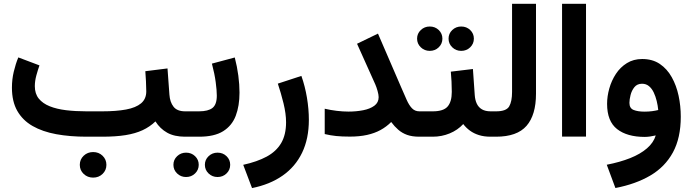

<svg xmlns="http://www.w3.org/2000/svg" viewBox="-20 -707 3582 993"><path d="M392.7 145.5Q392.7 173.4 412.7 192.5Q432.8 211.6 461.7 211.6Q490.6 211.6 510.4 192.6Q530.3 173.5 530.3 145.6Q530.3 117.6 510.5 98.5Q490.7 79.4 461.8 79.4Q432.8 79.4 412.8 98.4Q392.7 117.5 392.7 145.5ZM731.6 -338.7Q733.3 -316.2 734.9 -287.3Q736.5 -258.4 736.5 -234.4Q736.5 -195.3 709.6 -172.6Q682.6 -150 631.8 -140.6Q581 -131.2 508.9 -131.2H427.4Q370.5 -131.2 321.9 -137Q273.3 -142.9 237.1 -157.4Q200.9 -171.9 180.5 -197.1Q160.1 -222.3 160.1 -261.3Q160.1 -287.9 168 -317Q176 -346 184.1 -368.8L74.7 -410.1Q60.5 -375.7 51.1 -335.8Q41.7 -296 41.7 -253.7Q41.7 -181.9 69.5 -133.3Q97.4 -84.6 148.6 -55.3Q199.9 -26 270.7 -13Q341.4 0 427.4 0H508.9Q578.4 0 629.1 -8.1Q679.9 -16.3 717.5 -33.7Q755.1 -51.2 783.9 -79.1Q807.9 -41.2 844.8 -20.6Q881.7 0 937.5 0H948.2V-131.2H937.5Q896.1 -131.2 877.5 -155.1Q858.8 -178.9 856.2 -217.7L846.3 -353.1Z M928.2 -131.2V0H967.3V-131.2ZM1039.6 145.3Q1039.6 171.6 1058.7 190.1Q1077.9 208.5 1105 208.5Q1132.6 208.5 1151.6 190.1Q1170.5 171.8 1170.5 145.3Q1170.5 118.9 1151.6 100.7Q1132.8 82.5 1105.1 82.5Q1078 82.5 1058.8 100.8Q1039.6 119.1 1039.6 145.3ZM876.9 145.3Q876.9 171.6 896 190.1Q915.1 208.5 942.2 208.5Q969.9 208.5 988.8 190.1Q1007.8 171.8 1007.8 145.3Q1007.8 118.9 988.9 100.7Q970 82.5 942.3 82.5Q915.2 82.5 896 100.8Q876.9 119.1 876.9 145.3ZM1010.3 0Q1088.7 0 1134.2 -28.5Q1179.7 -57 1199.2 -108.1Q1218.7 -159.3 1218.7 -227.9Q1218.7 -269.7 1212.6 -315.8Q1206.6 -361.9 1194.2 -409.7L1076 -378Q1089.9 -325.1 1095.6 -282.2Q1101.3 -239.4 1101.3 -212.4Q1101.3 -166.2 1078.9 -148.7Q1056.5 -131.2 1009.3 -131.2H956.2V0Z M1283.5 265.7Q1375.8 247.3 1441.6 201.3Q1507.4 155.4 1542.4 82.9Q1577.4 10.4 1577.4 -87.2Q1577.4 -142.5 1567.5 -201.9Q1557.6 -261.3 1538.7 -314.4L1416.9 -274.5Q1433 -226.5 1446.3 -172.7Q1459.5 -118.8 1459.5 -74.5Q1459.5 -10.1 1434.2 33Q1408.9 76.1 1359.4 102.9Q1310 129.6 1237.9 145.4Z M1938.3 -204.5Q1938.3 -176.6 1916.1 -160.2Q1893.8 -143.8 1858.3 -136.9Q1822.8 -129.9 1782.2 -129.9Q1754 -129.9 1721.8 -133.7Q1689.5 -137.6 1659.4 -144.7V-13.7Q1689.4 -6.5 1718.9 -3.5Q1748.4 -0.5 1789.6 -0.5Q1839 -0.5 1878.1 -9.1Q1917.2 -17.7 1948.1 -34.6Q1978.9 -51.5 2003.2 -76Q2020.2 -53 2039.8 -36Q2059.4 -18.9 2085.5 -9.4Q2111.7 0 2148.9 0H2169.1V-131.2H2148.9Q2125.9 -131.2 2110.7 -147Q2095.5 -162.8 2083 -191.1Q2070.5 -219.4 2054.3 -256.6L1934.8 -533.2L1826.6 -480.7L1920.9 -270.7Q1927.1 -256.8 1932.7 -236.8Q1938.3 -216.9 1938.3 -204.5Z M2149.9 -131.2V0H2184.6V-131.2ZM2299.9 -507.1Q2299.9 -480.8 2319 -462.4Q2338.1 -443.9 2365.2 -443.9Q2392.9 -443.9 2411.8 -462.3Q2430.8 -480.7 2430.8 -507.1Q2430.8 -533.5 2411.9 -551.7Q2393 -569.9 2365.3 -569.9Q2338.2 -569.9 2319 -551.7Q2299.9 -533.4 2299.9 -507.1ZM2137.1 -507.1Q2137.1 -480.8 2156.2 -462.4Q2175.4 -443.9 2202.5 -443.9Q2230.1 -443.9 2249.1 -462.3Q2268 -480.7 2268 -507.1Q2268 -533.5 2249.1 -551.7Q2230.3 -569.9 2202.6 -569.9Q2175.5 -569.9 2156.3 -551.7Q2137.1 -533.4 2137.1 -507.1ZM2311.6 -336.4Q2313.9 -311.4 2315.2 -285.3Q2316.6 -259.2 2316.6 -231.8Q2316.6 -181.1 2295.1 -156.2Q2273.7 -131.2 2218.3 -131.2H2172V0H2218.3Q2264.5 0 2305.8 -17.1Q2347.1 -34.1 2375.8 -65.4Q2390.6 -45.8 2410.7 -31.2Q2430.7 -16.6 2457.1 -8.3Q2483.4 0 2516.7 0H2527.3V-131.2H2517.6Q2490.3 -131.2 2472.7 -141.4Q2455.1 -151.6 2446 -170.7Q2437 -189.7 2435.3 -215.4L2425.9 -350.1Z M2509.3 -131.2V0H2545.5Q2654.1 0 2703.1 -56.1Q2752.1 -112.3 2752.1 -222.1V-687.2H2628.3V-231.5Q2628.3 -182.4 2613.5 -156.8Q2598.6 -131.2 2546 -131.2Z M3010.8 -687.2H2886.9V-0.5H3010.8Z M3500.9 -103.7Q3500.9 -158.7 3489.6 -211.8Q3478.3 -264.8 3454.2 -307.8Q3430.2 -350.8 3392.5 -376.3Q3354.7 -401.8 3301.4 -401.8Q3256.4 -401.8 3222.3 -380.6Q3188.1 -359.4 3165.5 -325Q3142.8 -290.5 3131.3 -249.7Q3119.8 -209 3119.8 -170.1Q3119.8 -79.7 3171.6 -39.3Q3223.4 1.1 3314.9 1.1Q3327.2 1.1 3342.5 -1.1Q3357.8 -3.4 3371.4 -6.6Q3360.3 30.5 3326.3 60Q3292.2 89.6 3239.3 110.7Q3186.3 131.7 3118.1 145L3162.8 265.4Q3267.8 245.3 3343.6 200.7Q3419.5 156 3460.2 81.3Q3500.9 6.6 3500.9 -103.7ZM3313.7 -129.6Q3278.8 -129.6 3257.1 -138.3Q3235.3 -147 3235.3 -175Q3235.3 -192 3241.1 -215.2Q3246.8 -238.4 3261 -256.2Q3275.2 -273.9 3300.5 -273.9Q3321.6 -273.9 3336.4 -261.5Q3351.3 -249.2 3361 -228.8Q3370.7 -208.4 3376.4 -184.6Q3382.2 -160.8 3384.3 -138Q3371.3 -134.6 3352.9 -132.1Q3334.6 -129.6 3313.7 -129.6Z"/></svg>

Font: Vazirmatn RD NL
Style: Regular
Weight: 400
Designer: Saber Rastikerdar
Foundry: Saber Rastikerdar
Version: Version 32.101